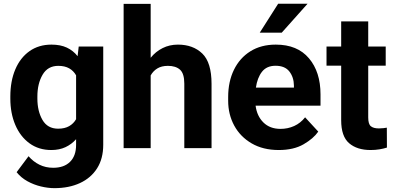

<svg xmlns="http://www.w3.org/2000/svg" viewBox="-20 -770 2050 998"><path d="M33.7 -257.8V-268.1Q33.7 -348.6 59.6 -409.4Q85.4 -470.2 133.5 -504.2Q181.6 -538.1 247.6 -538.1Q294.4 -538.1 327.6 -522.5Q360.8 -506.8 383.3 -478L389.2 -528.3H516.6V-17.6Q516.6 54.7 484.6 105Q452.6 155.3 395.5 181.6Q338.4 208 262.7 208Q230 208 192.9 199.2Q155.8 190.4 122.3 171.9Q88.9 153.3 66.4 125L128.4 42Q152.8 70.3 185.1 86.2Q217.3 102.1 256.3 102.1Q313 102.1 344.2 71Q375.5 40 375.5 -16.6V-46.4Q352.1 -20 320.3 -5.1Q288.6 9.8 246.6 9.8Q181.2 9.8 133.3 -25.1Q85.4 -60.1 59.6 -120.6Q33.7 -181.2 33.7 -257.8ZM174.3 -268.1V-257.8Q174.3 -192.4 200.7 -146.7Q227.1 -101.1 282.2 -101.1Q316.4 -101.1 339.4 -114.3Q362.3 -127.4 375.5 -150.4V-378.4Q362.3 -401.9 339.6 -414.8Q316.9 -427.7 283.2 -427.7Q228 -427.7 201.2 -381.3Q174.3 -335 174.3 -268.1Z M763.2 -750V-469.7Q789.1 -502 825.2 -520Q861.3 -538.1 904.8 -538.1Q983.4 -538.1 1031.5 -491.7Q1079.6 -445.3 1079.6 -334V0H938V-335Q938 -387.7 915.8 -407.7Q893.6 -427.7 853 -427.7Q819.8 -427.7 797.9 -414.3Q775.9 -400.9 763.2 -377.9V0H622.6V-750Z M1429.2 9.8Q1347.2 9.8 1288.1 -24.7Q1229 -59.1 1197.5 -117.2Q1166 -175.3 1166 -246.1V-265.6Q1166 -345.7 1196 -407.2Q1226.1 -468.8 1281.5 -503.4Q1336.9 -538.1 1413.6 -538.1Q1525.9 -538.1 1585.9 -467Q1646 -396 1646 -279.3V-220.7H1308.6Q1315.4 -167 1349.1 -133.5Q1382.8 -100.1 1438 -100.1Q1476.1 -100.1 1509 -115Q1542 -129.9 1565.9 -160.2L1634.3 -85.9Q1609.4 -49.8 1557.9 -20Q1506.3 9.8 1429.2 9.8ZM1412.1 -428.2Q1366.2 -428.2 1341.8 -397Q1317.4 -365.7 1310.1 -314.5H1507.8V-325.2Q1507.3 -368.7 1484.1 -398.4Q1460.9 -428.2 1412.1 -428.2ZM1330.1 -600.1 1425.8 -750.5H1578.6L1444.3 -600.1Z M1984.9 -528.3V-428.7H1894V-159.2Q1894 -125 1907.7 -113.8Q1921.4 -102.5 1949.2 -102.5Q1962.4 -102.5 1972.7 -103.8Q1982.9 -105 1990.7 -106.4L1991.2 -2.9Q1973.1 2.9 1952.1 6.3Q1931.2 9.8 1905.8 9.8Q1835.9 9.8 1794.7 -25.6Q1753.4 -61 1753.4 -145V-428.7H1677.2V-528.3H1753.4V-658.7H1894V-528.3Z"/></svg>

Font: Vazirmatn UI FD
Style: Bold
Weight: 700
Designer: Saber Rastikerdar
Foundry: Saber Rastikerdar
Version: Version 33.003